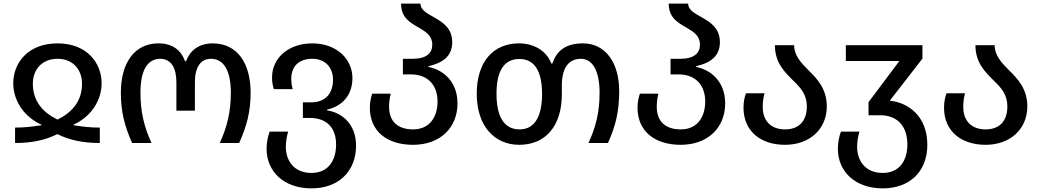

<svg xmlns="http://www.w3.org/2000/svg" viewBox="-20 -788 5734 1058"><path d="M63 0C157 0 230 -16 296 -49C363 -16 436 0 530 0V-85C480 -85 441 -89 385 -98V-101C488 -148 540 -241 540 -329C540 -441 459 -549 297 -549C134 -549 53 -441 53 -329C53 -241 105 -148 208 -101V-98C151 -89 112 -85 63 -85ZM297 -129C215 -169 161 -231 161 -327C161 -402 209 -464 297 -464C384 -464 432 -402 432 -327C432 -231 378 -169 297 -129Z M708 0H815C773 -92 754 -173 754 -277C754 -402 793 -464 863 -464C925 -464 952 -411 952 -335V-178H1054V-335C1054 -417 1085 -464 1142 -464C1215 -464 1252 -396 1252 -277C1252 -174 1233 -92 1191 0H1298C1340 -94 1361 -173 1361 -277C1361 -438 1289 -549 1152 -549C1078 -549 1028 -512 1005 -450H1000C978 -511 931 -549 854 -549C718 -549 646 -438 646 -277C646 -173 666 -94 708 0Z M1696 250C1846 250 1942 156 1942 14C1942 -103 1866 -167 1782 -180V-184C1866 -203 1922 -263 1922 -358C1922 -464 1833 -549 1701 -549C1571 -549 1479 -470 1479 -361C1479 -339 1482 -319 1489 -297H1593C1587 -317 1585 -335 1585 -353C1585 -421 1625 -464 1701 -464C1776 -464 1815 -412 1815 -349C1815 -281 1781 -224 1694 -224H1649V-138H1688C1785 -138 1832 -79 1832 8C1832 95 1790 165 1696 165C1598 165 1555 95 1555 21C1555 -6 1561 -42 1568 -63H1466C1457 -39 1449 -5 1449 32C1449 156 1543 250 1696 250Z M2256 10C2405 10 2501 -84 2501 -218C2501 -344 2416 -405 2341 -419V-423C2416 -441 2472 -475 2472 -556C2472 -631 2421 -665 2373 -692C2332 -715 2297 -733 2297 -768H2190C2190 -689 2242 -662 2289 -635C2327 -613 2362 -591 2362 -542C2362 -495 2330 -464 2253 -464H2200V-378H2244C2345 -378 2391 -311 2391 -229C2391 -145 2349 -75 2256 -75C2172 -75 2124 -119 2124 -199C2124 -227 2128 -253 2133 -272H2031C2025 -254 2018 -226 2018 -195C2018 -61 2117 10 2256 10Z M2841 10C2984 10 3076 -91 3076 -269V-318C3076 -417 3116 -464 3181 -464C3246 -464 3284 -396 3284 -277C3284 -174 3265 -92 3223 0H3330C3372 -92 3392 -173 3392 -286C3392 -438 3320 -549 3192 -549C3102 -549 3048 -512 3024 -438H3018C2990 -512 2917 -549 2840 -549C2699 -549 2607 -449 2607 -271C2607 -91 2707 10 2841 10ZM2843 -75C2755 -75 2716 -149 2716 -271C2716 -392 2754 -463 2842 -463C2928 -463 2967 -392 2967 -271C2967 -149 2928 -75 2843 -75Z M3731 10C3880 10 3976 -84 3976 -218C3976 -344 3891 -405 3816 -419V-423C3891 -441 3947 -475 3947 -556C3947 -631 3896 -665 3848 -692C3807 -715 3772 -733 3772 -768H3665C3665 -689 3717 -662 3764 -635C3802 -613 3837 -591 3837 -542C3837 -495 3805 -464 3728 -464H3675V-378H3719C3820 -378 3866 -311 3866 -229C3866 -145 3824 -75 3731 -75C3647 -75 3599 -119 3599 -199C3599 -227 3603 -253 3608 -272H3506C3500 -254 3493 -226 3493 -195C3493 -61 3592 10 3731 10Z M4306 10C4440 10 4536 -75 4536 -202C4536 -297 4485 -352 4436 -400C4394 -442 4356 -482 4356 -539H4250C4250 -440 4306 -389 4354 -341C4392 -304 4426 -267 4426 -202C4426 -119 4381 -75 4306 -75C4231 -75 4183 -119 4183 -199C4183 -228 4187 -255 4193 -274H4091C4083 -255 4077 -227 4077 -195C4077 -61 4176 10 4306 10Z M4844 250C4994 250 5090 156 5090 10C5090 -148 4985 -223 4883 -233L5063 -465V-539H4641V-452H4936L4766 -225V-153H4830C4920 -153 4980 -98 4980 8C4980 95 4938 165 4844 165C4746 165 4703 95 4703 21C4703 -6 4709 -42 4716 -63H4614C4605 -39 4597 -5 4597 32C4597 156 4691 250 4844 250Z M5411 10C5545 10 5641 -75 5641 -202C5641 -297 5590 -352 5541 -400C5499 -442 5461 -482 5461 -539H5355C5355 -440 5411 -389 5459 -341C5497 -304 5531 -267 5531 -202C5531 -119 5486 -75 5411 -75C5336 -75 5288 -119 5288 -199C5288 -228 5292 -255 5298 -274H5196C5188 -255 5182 -227 5182 -195C5182 -61 5281 10 5411 10Z"/></svg>

Font: Noto Sans Georgian Medium
Style: Regular
Weight: 500
Designer: Monotype Design Team, Akaki Razmadze
Foundry: Google LLC
Version: Version 2.005